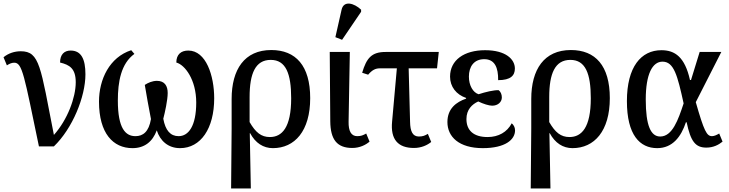

<svg xmlns="http://www.w3.org/2000/svg" viewBox="-28 -831 4138 1090"><path d="M193 0H278C384 -102 457 -282 457 -409C457 -496 433 -544 373 -544C337 -544 313 -522 313 -476C367 -463 402 -442 402 -364C402 -277 355 -151 278 -65C202 -452 198 -540 90 -540C55 -540 20 -529 -8 -506L11 -460C27 -470 39 -475 53 -475C99 -475 109 -403 193 0Z M724 10C792 10 838 -26 862 -91C881 -31 927 10 994 10C1112 10 1188 -102 1188 -273C1188 -401 1142 -544 1041 -544C1000 -544 973 -522 973 -476C1022 -463 1086 -378 1086 -249C1086 -115 1042 -58 986 -58C940 -58 911 -90 899 -157C908 -191 924 -263 924 -303C924 -343 907 -372 863 -372C837 -372 812 -361 794 -349C802 -298 817 -218 829 -155C817 -83 784 -58 741 -58C685 -58 641 -101 641 -260C641 -367 659 -470 735 -525L717 -546C594 -506 534 -381 534 -254C534 -74 614 10 724 10Z M1284 239H1396L1390 -75H1392C1422 -19 1467 10 1521 10C1645 10 1733 -87 1733 -274C1733 -458 1651 -547 1512 -547C1360 -547 1287 -437 1287 -269V-102ZM1504 -53C1455 -53 1423 -79 1389 -138V-280C1389 -414 1422 -491 1509 -491C1595 -491 1625 -413 1625 -273C1625 -107 1573 -53 1504 -53Z M1914 -605 2022 -764V-776C1983 -813 1923 -831 1911 -775L1876 -620ZM1972 9C2015 9 2049 -9 2070 -27L2051 -73C2033 -63 2022 -58 2000 -58C1965 -58 1950 -88 1951 -140L1958 -536H1844L1847 -142C1848 -39 1885 9 1972 9Z M2322 9C2364 9 2398 -7 2420 -25L2401 -71C2384 -61 2372 -56 2350 -56C2314 -56 2301 -86 2300 -139L2292 -443H2453L2463 -536H2161C2082 -536 2053 -502 2028 -418L2062 -407C2085 -434 2104 -443 2128 -443H2225L2198 -141C2188 -39 2232 9 2322 9Z M2713 10C2840 10 2896 -38 2896 -91C2896 -109 2887 -123 2877 -131C2851 -81 2802 -53 2740 -53C2659 -53 2620 -92 2620 -155C2620 -209 2652 -239 2687 -255C2716 -241 2748 -231 2766 -231C2798 -231 2821 -251 2821 -278C2821 -295 2814 -311 2803 -319C2775 -320 2729 -309 2689 -296C2657 -306 2634 -346 2634 -396C2634 -452 2662 -495 2721 -495C2781 -495 2801 -447 2800 -376C2871 -376 2895 -402 2895 -442C2895 -494 2844 -546 2726 -546C2607 -546 2527 -490 2527 -396C2527 -339 2562 -294 2618 -275V-271C2563 -252 2512 -215 2512 -138C2512 -55 2577 10 2713 10Z M2985 239H3097L3091 -75H3093C3123 -19 3168 10 3222 10C3346 10 3434 -87 3434 -274C3434 -458 3352 -547 3213 -547C3061 -547 2988 -437 2988 -269V-102ZM3205 -53C3156 -53 3124 -79 3090 -138V-280C3090 -414 3123 -491 3210 -491C3296 -491 3326 -413 3326 -273C3326 -107 3274 -53 3205 -53Z M3703 10C3790 10 3839 -55 3866 -137H3870C3893 -28 3920 7 3982 7C4022 7 4052 -9 4074 -27L4055 -73C4041 -65 4027 -58 4014 -58C3984 -58 3969 -87 3922 -251L4067 -536H3944L3895 -377H3889C3860 -507 3804 -546 3727 -546C3611 -546 3531 -451 3531 -257C3531 -65 3604 10 3703 10ZM3720 -56C3667 -56 3638 -117 3638 -266C3638 -411 3676 -481 3733 -481C3798 -481 3818 -403 3853 -244C3822 -150 3789 -56 3720 -56Z"/></svg>

Font: Noto Serif SemiCondensed Medium
Style: Regular
Weight: 500
Width: 4
Designer: Monotype Design Team
Foundry: Monotype Imaging Inc.
Version: Version 2.014